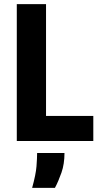

<svg xmlns="http://www.w3.org/2000/svg" viewBox="-20 -680 481 926"><path d="M61 0V-660H202V0ZM91 0V-121H430V0ZM135 226Q153 161 156 122Q159 83 159 58H291Q291 111 276.5 152.5Q262 194 245 226Z"/></svg>

Font: Bricolage Grotesque 24pt SemiCondensed
Style: Bold
Weight: 700
Width: 4
Designer: Mathieu Triay
Foundry: Atelier Triay
Version: Version 1.001;gftools[0.9.33.dev8+g029e19f]